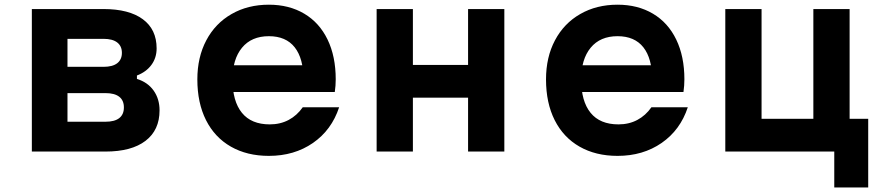

<svg xmlns="http://www.w3.org/2000/svg" viewBox="-20 -652 3790 826"><path d="M117 -613.1H425.4Q534.9 -613.1 594.4 -569.3Q653.8 -525.5 653.8 -443.8Q653.8 -403.2 631.4 -372.8Q609.1 -342.5 569.1 -327.2V-312.5Q615.4 -298.2 640.9 -262.4Q666.4 -226.5 666.4 -177.2Q666.4 -92.3 606 -46.1Q545.6 0 434.1 0H117ZM513 -189.8Q513 -220.3 492.9 -235.8Q472.9 -251.4 434.1 -251.4H270.3V-128.3H434.1Q472.9 -128.3 492.9 -143.8Q513 -159.4 513 -189.8ZM504.4 -424.7Q504.4 -453.7 484.3 -469.3Q464.2 -484.9 425.4 -484.9H270.3V-364.5H425.4Q464.2 -364.5 484.3 -380Q504.4 -395.6 504.4 -424.7Z M1333.7 -371.2 1285.5 -310.3Q1285.5 -400.7 1247.8 -448.5Q1210.1 -496.3 1136.7 -496.3Q1061.9 -496.3 1021.1 -446.7Q980.3 -397.1 980.3 -310.3Q980.3 -216.4 1020.8 -166.6Q1061.2 -116.9 1140.7 -116.9Q1185.8 -116.9 1221.8 -136Q1257.7 -155.1 1282.5 -190.6H1439Q1406.8 -92.7 1326.4 -37Q1246 18.6 1136.7 18.6Q1042.8 18.6 973.2 -21.2Q903.6 -61 866.3 -135.1Q829 -209.3 829 -310.3Q829 -405.9 867.6 -478.7Q906.2 -551.5 976.2 -591.6Q1046.1 -631.8 1136.7 -631.8Q1223.9 -631.8 1289 -593.1Q1354.1 -554.5 1389.2 -481.9Q1424.3 -409.2 1424.3 -310.9Q1424.3 -283.5 1420.3 -256.1H954.7V-371.2Z M1600.3 -613.1H1756.3V-372.6H1993.7V-613.1H2149.7V0H1993.7V-231.8H1756.3V0H1600.3Z M2833.7 -371.2 2785.5 -310.3Q2785.5 -400.7 2747.8 -448.5Q2710.1 -496.3 2636.7 -496.3Q2561.9 -496.3 2521.1 -446.7Q2480.3 -397.1 2480.3 -310.3Q2480.3 -216.4 2520.8 -166.6Q2561.2 -116.9 2640.7 -116.9Q2685.8 -116.9 2721.8 -136Q2757.7 -155.1 2782.5 -190.6H2939Q2906.8 -92.7 2826.4 -37Q2746 18.6 2636.7 18.6Q2542.8 18.6 2473.2 -21.2Q2403.6 -61 2366.3 -135.1Q2329 -209.3 2329 -310.3Q2329 -405.9 2367.6 -478.7Q2406.2 -551.5 2476.2 -591.6Q2546.1 -631.8 2636.7 -631.8Q2723.9 -631.8 2789 -593.1Q2854.1 -554.5 2889.2 -481.9Q2924.3 -409.2 2924.3 -310.9Q2924.3 -283.5 2920.3 -256.1H2454.7V-371.2Z M3569.1 0H3100.3V-613.1H3256.3V-140.8H3479.1V-613.1H3635.1V-140.8H3715.1V154.6H3569.1Z"/></svg>

Font: Martian Mono sWd Rg
Style: Regular
Weight: 400
Width: 6
Monospace: yes
Designer: Roman Shamin
Foundry: Evil Martians
Version: Version 1.000